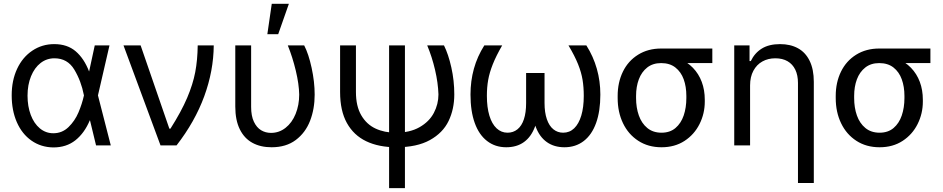

<svg xmlns="http://www.w3.org/2000/svg" viewBox="-20 -771 5002 1018"><path d="M42 -265.6Q42 -344.7 70.8 -406.2Q99.6 -467.8 151.4 -502.4Q203.1 -537.1 267.6 -537.1Q336.9 -537.1 381.3 -499Q425.8 -460.9 452.1 -392.6H484.4L499 -266.6L567.4 0H489.3L424.8 -266.6Q410.2 -341.8 374 -401.9Q337.9 -461.9 268.6 -461.9Q227.5 -461.9 195.3 -437Q163.1 -412.1 144.5 -366.7Q126 -321.3 126 -263.7Q126 -207 143.1 -161.6Q160.2 -116.2 191.4 -90.3Q222.7 -64.5 262.7 -64.5Q309.6 -64.5 343.3 -97.2Q377 -129.9 396 -174.8Q415 -219.7 424.8 -263.7L482.4 -530.3H560.5L499 -263.7L484.4 -132.8H456.1Q427.7 -65.4 379.9 -27.3Q332 10.7 262.7 10.7Q197.3 9.8 147 -25.4Q96.7 -60.5 69.3 -123Q42 -185.5 42 -265.6Z M634.8 -530.3H725.6L877.9 -88.9H883.8Q941.4 -179.7 972.2 -252Q1002.9 -324.2 1015.1 -388.2Q1027.3 -452.1 1028.3 -530.3H1113.3Q1112.3 -395.5 1063 -260.7Q1013.7 -126 916 0H831.1Z M1311.5 -530.3V-204.1Q1311.5 -156.2 1326.2 -125.5Q1340.8 -94.7 1364.3 -80.6Q1387.7 -66.4 1417 -66.4Q1460 -66.4 1494.1 -93.3Q1528.3 -120.1 1547.4 -167Q1566.4 -213.9 1566.4 -269.5Q1565.4 -325.2 1548.3 -396.5Q1531.2 -467.8 1505.9 -530.3H1592.8Q1616.2 -485.4 1632.3 -411.1Q1648.4 -336.9 1648.4 -269.5Q1648.4 -193.4 1624 -130.4Q1599.6 -67.4 1548.3 -28.8Q1497.1 9.8 1419.9 9.8Q1361.3 9.8 1318.4 -13.7Q1275.4 -37.1 1251.5 -85.4Q1227.5 -133.8 1227.5 -206.1V-530.3ZM1420.9 -751H1511.7L1455.1 -589.8H1397.5Z M1867.2 -530.3V-283.2Q1867.2 -208 1895.5 -159.7Q1923.8 -111.3 1971.2 -89.4Q2018.6 -67.4 2078.1 -67.4Q2153.3 -67.4 2204.6 -96.7Q2255.9 -126 2280.3 -172.4Q2304.7 -218.8 2304.7 -270.5Q2302.7 -332 2286.6 -400.9Q2270.5 -469.7 2245.1 -530.3H2334Q2357.4 -483.4 2373 -413.6Q2388.7 -343.8 2388.7 -270.5Q2388.7 -192.4 2358.4 -129.4Q2328.1 -66.4 2259.3 -28.3Q2190.4 9.8 2082 9.8Q1988.3 9.8 1921.9 -22Q1855.5 -53.7 1819.3 -118.7Q1783.2 -183.6 1783.2 -283.2V-530.3ZM2127 -530.3V226.6H2043V-530.3Z M2561.5 -262.7Q2561.5 -202.1 2574.7 -158.2Q2587.9 -114.3 2612.8 -90.8Q2637.7 -67.4 2670.9 -67.4Q2701.2 -67.4 2723.6 -85.4Q2746.1 -103.5 2757.8 -138.7Q2769.5 -173.8 2769.5 -224.6V-383.8H2835.9V-225.6Q2835.9 -150.4 2815.9 -97.7Q2795.9 -44.9 2757.8 -17.6Q2719.7 9.8 2664.1 9.8Q2605.5 9.8 2562.5 -23.4Q2519.5 -56.6 2497.1 -119.1Q2474.6 -181.6 2474.6 -269.5Q2474.6 -341.8 2492.7 -406.7Q2510.7 -471.7 2547.9 -530.3H2642.6Q2610.4 -474.6 2592.8 -430.2Q2575.2 -385.7 2568.4 -347.2Q2561.5 -308.6 2561.5 -262.7ZM3163.1 -269.5Q3163.1 -181.6 3140.6 -119.1Q3118.2 -56.6 3075.2 -23.4Q3032.2 9.8 2972.7 9.8Q2918 9.8 2879.4 -17.6Q2840.8 -44.9 2820.8 -97.7Q2800.8 -150.4 2800.8 -225.6V-383.8H2867.2V-224.6Q2867.2 -174.8 2879.4 -139.2Q2891.6 -103.5 2914.1 -85.4Q2936.5 -67.4 2965.8 -67.4Q3000 -67.4 3024.4 -90.8Q3048.8 -114.3 3062 -158.2Q3075.2 -202.1 3075.2 -262.7Q3075.2 -308.6 3068.8 -347.7Q3062.5 -386.7 3044.9 -430.7Q3027.3 -474.6 2994.1 -530.3H3088.9Q3126 -471.7 3144.5 -406.2Q3163.1 -340.8 3163.1 -269.5Z M3485.4 -513.7Q3496.1 -512.7 3505.9 -507.3Q3515.6 -502 3528.3 -491.2Q3535.2 -486.3 3543.5 -481Q3551.8 -475.6 3561.5 -470.2Q3571.3 -464.8 3581.1 -460Q3623 -443.4 3653.8 -411.6Q3684.6 -379.9 3700.7 -336.9Q3716.8 -293.9 3716.8 -242.2V-232.4Q3716.8 -168.9 3689 -113.3Q3661.1 -57.6 3609.4 -23.9Q3557.6 9.8 3487.3 9.8Q3417 9.8 3364.3 -24.4Q3311.5 -58.6 3283.2 -117.7Q3254.9 -176.8 3254.9 -251V-262.7Q3254.9 -334 3282.7 -391.1Q3310.5 -448.2 3363.3 -481Q3416 -513.7 3485.4 -513.7ZM3487.3 -67.4Q3532.2 -67.4 3561.5 -92.3Q3590.8 -117.2 3605 -158.7Q3619.1 -200.2 3619.1 -251V-262.7Q3619.1 -311.5 3605 -350.6Q3590.8 -389.6 3561 -413.1Q3531.2 -436.5 3485.4 -436.5Q3441.4 -436.5 3411.6 -413.1Q3381.8 -389.6 3367.2 -350.6Q3352.5 -311.5 3352.5 -262.7V-251Q3352.5 -200.2 3367.2 -158.7Q3381.8 -117.2 3412.1 -92.3Q3442.4 -67.4 3487.3 -67.4ZM3756.8 -436.5H3485.4V-513.7H3756.8Z M3957 0H3873V-530.3H3954.1V-447.3H3960.9Q3981.4 -490.2 4019.5 -513.7Q4057.6 -537.1 4116.2 -537.1Q4170.9 -537.1 4210.9 -515.1Q4251 -493.2 4272.9 -448.2Q4294.9 -403.3 4294.9 -336.9V199.2H4210.9V-331.1Q4210.9 -372.1 4196.8 -401.4Q4182.6 -430.7 4155.8 -446.3Q4128.9 -461.9 4090.8 -461.9Q4052.7 -461.9 4022.5 -445.3Q3992.2 -428.7 3974.6 -396Q3957 -363.3 3957 -318.4Z M4641.6 -513.7Q4652.3 -512.7 4662.1 -507.3Q4671.9 -502 4684.6 -491.2Q4691.4 -486.3 4699.7 -481Q4708 -475.6 4717.8 -470.2Q4727.5 -464.8 4737.3 -460Q4779.3 -443.4 4810.1 -411.6Q4840.8 -379.9 4856.9 -336.9Q4873 -293.9 4873 -242.2V-232.4Q4873 -168.9 4845.2 -113.3Q4817.4 -57.6 4765.6 -23.9Q4713.9 9.8 4643.6 9.8Q4573.2 9.8 4520.5 -24.4Q4467.8 -58.6 4439.5 -117.7Q4411.1 -176.8 4411.1 -251V-262.7Q4411.1 -334 4439 -391.1Q4466.8 -448.2 4519.5 -481Q4572.3 -513.7 4641.6 -513.7ZM4643.6 -67.4Q4688.5 -67.4 4717.8 -92.3Q4747.1 -117.2 4761.2 -158.7Q4775.4 -200.2 4775.4 -251V-262.7Q4775.4 -311.5 4761.2 -350.6Q4747.1 -389.6 4717.3 -413.1Q4687.5 -436.5 4641.6 -436.5Q4597.7 -436.5 4567.9 -413.1Q4538.1 -389.6 4523.4 -350.6Q4508.8 -311.5 4508.8 -262.7V-251Q4508.8 -200.2 4523.4 -158.7Q4538.1 -117.2 4568.4 -92.3Q4598.6 -67.4 4643.6 -67.4ZM4913.1 -436.5H4641.6V-513.7H4913.1Z"/></svg>

Font: WEMIX Pretendard Variable
Style: Regular
Weight: 400
Designer: Base glyphs from Inter by Rasmus Andersson; Hangeul glyphs from Noto Sans CJK(Source Han Sans) by Jang Soo-young and Kan
Foundry: Kil Hyung-jin
Version: Version 1.000;Glyphs 3.2 (3208)